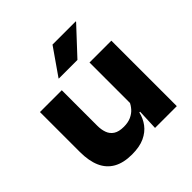

<svg xmlns="http://www.w3.org/2000/svg" viewBox="-183 -842 1008 1008"><g transform="rotate(-45 320.5 -338.0)"><path d="M215.2 -486.1V-222.5Q215.2 -193.4 223.6 -170.1Q231.9 -146.9 252.6 -133.3Q273.3 -119.7 310.3 -119.7Q341.6 -119.7 364.1 -129.9Q386.6 -140.1 401.5 -156.8Q416.4 -173.5 424.8 -193.5L445.9 -115.7H420.7Q412.6 -79.7 390.7 -50.4Q368.9 -21.2 331.6 -3.8Q294.4 13.5 237.9 13.5Q175.1 13.5 134.1 -9.7Q93.1 -33 73.1 -78.2Q53.2 -123.4 53.2 -189.9V-486.1ZM583.2 -486.1V0H421.5L427.2 -138.1L421.1 -153.7V-486.1ZM350.3 -690H522.7V-687.2L385.8 -540.4H247.5V-542.4Z"/></g></svg>

Font: Anek Gurmukhi Medium SemiExpanded
Style: Regular
Weight: 500
Width: 6
Version: Version 1.003